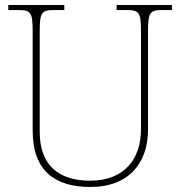

<svg xmlns="http://www.w3.org/2000/svg" viewBox="-20 -734 719 764"><path d="M340 10C495 10 569 -88 569 -218V-606C569 -683 575 -694 625 -694H664V-714H444V-694H485C535 -694 541 -683 541 -606V-219C541 -106 479 -15 338 -15C214 -15 138 -76 138 -210V-606C138 -683 144 -694 194 -694H236V-714H13V-694H54C104 -694 110 -683 110 -606V-214C110 -51 202 10 340 10Z"/></svg>

Font: Noto Serif Georgian Thin
Style: Regular
Weight: 100
Designer: Monotype Design Team, Akaki Razmadze
Foundry: Google LLC
Version: Version 2.003